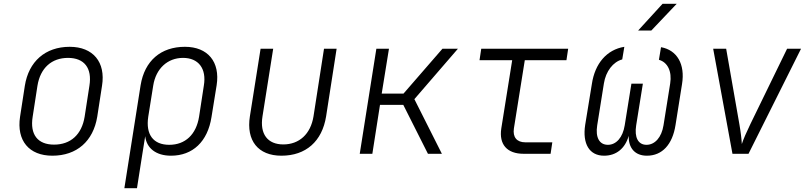

<svg xmlns="http://www.w3.org/2000/svg" viewBox="-20 -805 4240 1005"><path d="M254 10C382 10 468 -66 489 -194L514 -356C534 -480 467 -560 345 -560C217 -560 130 -483 110 -356L85 -194C66 -69 132 10 254 10ZM263 -48C177 -48 136 -101 151 -194L176 -356C191 -449 250 -502 336 -502C421 -502 463 -449 448 -356L423 -194C408 -101 350 -48 263 -48Z M631 180H697L724 8L740 -92C747 -29 797 10 875 10C989 10 1067 -64 1087 -192L1114 -359C1133 -481 1068 -560 948 -560C822 -560 737 -487 716 -359ZM866 -47C782 -47 742 -101 756 -194L782 -357C796 -446 857 -502 938 -502C1019 -502 1062 -446 1047 -357L1022 -194C1007 -101 950 -47 866 -47Z M1453 10C1581 10 1666 -65 1687 -196L1742 -550H1676L1621 -196C1606 -103 1546 -49 1463 -49C1381 -49 1339 -103 1354 -196L1410 -550H1344L1288 -196C1268 -69 1331 10 1453 10Z M1863 0H1929L1969 -256H2091L2220 0H2293L2149 -286L2377 -550H2296L2092 -315H1978L2016 -550H1950Z M2721 0H2862L2871 -60H2730C2685 -60 2663 -87 2670 -133L2727 -490H2945L2954 -550H2499L2490 -490H2661L2604 -133C2591 -49 2634 0 2721 0Z M3320 -645H3389L3522 -785H3448ZM3142 10C3206 10 3252 -28 3271 -94C3269 -30 3304 10 3366 10C3446 10 3500 -48 3516 -151L3550 -365C3567 -469 3524 -543 3440 -558L3429 -492C3475 -479 3498 -431 3488 -368L3453 -149C3443 -86 3408 -47 3364 -47C3320 -47 3300 -86 3310 -149L3345 -367H3285L3250 -149C3240 -86 3206 -47 3162 -47C3117 -47 3096 -86 3106 -149L3141 -368C3151 -432 3189 -481 3237 -494L3248 -560C3156 -545 3094 -473 3078 -365L3043 -151C3028 -52 3065 10 3142 10Z M3814 0H3898L4173 -550H4100L3908 -156C3889 -117 3870 -74 3863 -51C3862 -74 3857 -117 3850 -156L3781 -550H3713Z"/></svg>

Font: JetBrains Mono ExtraLight
Style: Italic
Weight: 240
Italic angle: -9°
Monospace: yes
Designer: Philipp Nurullin, Konstantin Bulenkov
Foundry: JetBrains
Version: Version 2.305